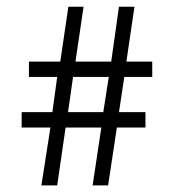

<svg xmlns="http://www.w3.org/2000/svg" viewBox="-20 -560 526 580"><path d="M339.4 -221.2H419.4V-174.8H333L306.6 0H259.8L286.1 -174.8H178.2L152.8 0H105L132.3 -174.8H45.4V-221.2H138.2L152.8 -327.6H67.4V-374H162.1L186.5 -539.6H232.4L208 -374H315.9L339.4 -539.6H386.2L361.8 -374H439.9V-327.6H355.5ZM292 -221.2 308.6 -327.6H200.7L185.5 -221.2Z"/></svg>

Font: CAT Linz
Style: Regular
Weight: 400
Designer: Peter Wiegel
Foundry: Peter Wiegel
Version: Version 1.08